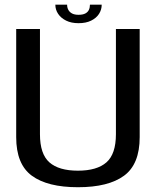

<svg xmlns="http://www.w3.org/2000/svg" viewBox="-20 -799 684 824"><path d="M314.5 4.5Q445 4.5 512.2 -44.8Q579.5 -94 579.5 -210.5V-674.5H477.5V-223Q477.5 -138 436.8 -102.2Q396 -66.5 314.5 -66.5Q232.5 -66.5 192 -102.2Q151.5 -138 151.5 -223V-674.5H49.5V-210.5Q49.5 -94 116.8 -44.8Q184 4.5 314.5 4.5ZM317 -699.5Q349 -699.5 371.2 -710.5Q393.5 -721.5 405 -739.5Q416.5 -757.5 416.5 -779H366Q366 -766.5 361.5 -756.8Q357 -747 346.2 -741.2Q335.5 -735.5 317 -735.5Q300 -735.5 289.2 -741.2Q278.5 -747 273.2 -756.8Q268 -766.5 268 -779H217.5Q217.5 -757.5 229.5 -739.5Q241.5 -721.5 263.8 -710.5Q286 -699.5 317 -699.5Z"/></svg>

Font: Anybody UltraCondensed Thin
Style: Regular
Weight: 400
Version: Version 1.111